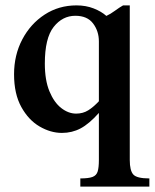

<svg xmlns="http://www.w3.org/2000/svg" viewBox="-20 -479 575 713"><path d="M278.3 213.9V183.6Q309.1 183.6 323.7 178Q338.4 172.4 342.8 157.5Q347.2 142.6 347.2 115.2V-59.6Q311 -19 279.3 -2.2Q247.6 14.6 210 14.6Q168 14.6 127 -9.3Q85.9 -33.2 59.1 -81.8Q32.2 -130.4 32.2 -203.1Q32.2 -274.4 62.7 -332.5Q93.3 -390.6 145.8 -424.8Q198.2 -459 264.2 -459Q298.8 -459 327.6 -447.8Q356.4 -436.5 375 -419.9Q390.1 -426.8 406.7 -439Q423.3 -451.2 437 -459H461.9V115.2Q461.9 154.3 474.9 168.9Q487.8 183.6 534.7 183.6V213.9ZM262.7 -57.1Q288.1 -57.1 307.6 -69.3Q327.1 -81.5 347.2 -103V-325.2Q347.2 -363.3 325.7 -391.8Q304.2 -420.4 259.8 -420.4Q211.9 -420.4 179.2 -378.9Q146.5 -337.4 146.5 -242.7Q146.5 -181.2 163.6 -139.9Q180.7 -98.6 207.3 -77.9Q233.9 -57.1 262.7 -57.1Z"/></svg>

Font: Awami Nastaliq
Style: Bold
Weight: 700
Designer: Peter Martin, SIL International
Foundry: SIL International
Version: Version 3.100